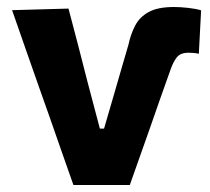

<svg xmlns="http://www.w3.org/2000/svg" viewBox="-20 -528 598 548"><path d="M189.5 0Q173 -47 156.2 -94.8Q139.5 -142.5 123.5 -188.5L92 -277.5Q73 -332 53.2 -388Q33.5 -444 14.5 -499L175.5 -503.5Q189.5 -451 203 -398.8Q216.5 -346.5 230 -293.5L265 -161H277L309 -271Q318.5 -304 327.8 -336Q337 -368 346.5 -400Q353 -430.5 365.8 -455Q378.5 -479.5 404.5 -493.8Q430.5 -508 476.5 -508Q495 -508 517.2 -505.5Q539.5 -503 554 -498.5L547.5 -374.5Q540 -376.5 531.2 -377Q522.5 -377.5 518 -377.5Q495 -377.5 484.8 -364.5Q474.5 -351.5 467 -330Q452 -288 437.2 -246.2Q422.5 -204.5 408 -162.5Q393.5 -121.5 379.2 -81.2Q365 -41 350.5 0Z"/></svg>

Font: Commissioner
Style: Bold
Weight: 700
Designer: Kostas Bartsokas
Foundry: Kostas Bartsokas
Version: Version 1.000; ttfautohint (v1.8.3)